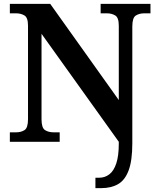

<svg xmlns="http://www.w3.org/2000/svg" viewBox="-20 -734 820 994"><path d="M474 240V186H495Q523 186 546 168.5Q569 151 582 112Q595 73 595 9V0L195 -559V-117Q195 -72 213 -60.5Q231 -49 257 -49H289V0H31V-49H64Q89 -49 107 -60.5Q125 -72 125 -117V-601Q125 -643 106.5 -654Q88 -665 64 -665H31V-714H240L595 -216V-601Q595 -643 576.5 -654Q558 -665 534 -665H501V-714H759V-665H727Q701 -665 683 -653.5Q665 -642 665 -597V8Q665 97 646 148Q627 199 591 219.5Q555 240 504 240Z"/></svg>

Font: Noto Naskh Arabic SemiBold
Style: Regular
Weight: 600
Designer: Monotype Design Team, David Williams, Mohamad Dakak and Nizar Qandah
Foundry: Monotype Imaging Inc.
Version: Version 2.016